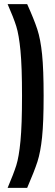

<svg xmlns="http://www.w3.org/2000/svg" viewBox="-20 -763 269 933"><path d="M87 -297Q87 -439 79.5 -516.5Q72 -594 59 -635.5Q46 -677 17 -743H112Q145 -670 161 -621.5Q177 -573 184.5 -499Q192 -425 192 -297Q192 -169 184.5 -96.5Q177 -24 162 22.5Q147 69 112 150H17Q46 82 59 41Q72 0 79.5 -78Q87 -156 87 -297Z"/></svg>

Font: Saira Ultra Condensed
Style: Bold
Weight: 700
Width: 1
Designer: Hector Gatti with collaboration of the Omnibus-Type team
Foundry: Omnibus-Type
Version: Version 1.001; ttfautohint (v1.8)